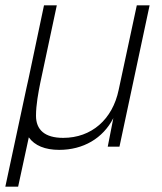

<svg xmlns="http://www.w3.org/2000/svg" viewBox="-25 -550 608 720"><path d="M-5 150H43L83 -35C105 -4 144 12 197 12C287 12 361 -31 400 -107L379 0H423L536 -530H488L420 -213C397 -102 318 -33 212 -33C143 -33 110 -63 110 -116C110 -157 119 -204 126 -239L188 -530H140L82 -255C79 -243 77 -231 74 -219Z"/></svg>

Font: Geist ExtraLight
Style: Italic
Weight: 200
Italic angle: -12°
Designer: Basement.studio, Andrés Briganti, Mateo Zaragoza
Foundry: Basement.studio, Vercel, Andrés Briganti, Guido Ferreyra, Mateo Zaragoza
Version: Version 1.500